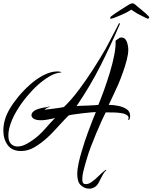

<svg xmlns="http://www.w3.org/2000/svg" viewBox="-37 -900 912 1148"><path d="M496 228Q470 228 448 209Q435 198 430 180.5Q425 163 425 142Q425 111 433 75Q441 39 451.5 5Q462 -29 470 -55Q477 -76 489 -109Q501 -142 514 -175Q527 -208 536 -230Q530 -230 506.5 -228Q483 -226 454 -222.5Q425 -219 402 -215.5Q379 -212 374 -210Q358 -195 336 -171Q314 -147 290.5 -121.5Q267 -96 247 -78Q210 -44 170.5 -20.5Q131 3 89 3Q35 3 9 -32.5Q-17 -68 -17 -119Q-17 -184 20 -247Q40 -282 72 -321Q104 -360 143.5 -395Q183 -430 225.5 -451.5Q268 -473 307 -473Q313 -473 321.5 -471.5Q330 -470 330 -467L316 -465Q288 -461 255 -441Q187 -400 123 -322Q91 -284 67 -244Q42 -204 27.5 -163.5Q13 -123 13 -89Q13 -55 29 -39.5Q45 -24 68 -24Q94 -24 125 -41Q166 -65 192.5 -89Q219 -113 241 -139Q263 -165 292 -194L253 -186Q230 -181 208 -181Q179 -181 165 -190Q151 -199 151 -211Q151 -230 179 -244Q199 -252 221 -256Q243 -259 259 -263Q261 -263 261 -262Q261 -260 259 -260Q251 -259 241 -253Q231 -247 230 -244Q235 -245 250 -246.5Q265 -248 284 -250.5Q303 -253 320 -255.5Q337 -258 345 -260Q390 -303 435.5 -364Q481 -425 522.5 -490Q564 -555 595 -609Q598 -615 609 -635.5Q620 -656 633 -681Q646 -706 657 -727Q668 -748 672 -756Q675 -762 677 -762Q679 -762 679.5 -758.5Q680 -755 678 -752Q628 -635 566 -511.5Q504 -388 421 -266Q429 -267 449 -267.5Q469 -268 491 -269Q513 -270 530 -271Q547 -272 551 -273Q567 -311 585.5 -362.5Q604 -414 620.5 -468.5Q637 -523 646.5 -572.5Q656 -622 654 -657Q662 -662 671 -669Q679 -676 688 -676Q711 -676 720.5 -652Q730 -628 730 -602Q730 -577 721 -542Q712 -507 698.5 -469Q685 -431 670 -395Q653 -357 636 -321.5Q619 -286 613 -273Q640 -273 670 -267Q700 -261 720.5 -247Q741 -233 741 -208Q741 -204 741 -200.5Q741 -197 739 -192Q736 -182 732 -182Q730 -182 730 -187Q730 -189 731 -191.5Q732 -194 732 -197Q732 -201 729 -205Q720 -217 696.5 -222Q673 -227 645 -227.5Q617 -228 595 -228Q587 -213 571 -178Q555 -143 537.5 -101Q520 -59 505.5 -20.5Q491 18 485 40Q481 53 474 76.5Q467 100 461 125.5Q455 151 455 171Q455 197 468 200Q488 204 509 189.5Q530 175 551.5 153.5Q573 132 593 117Q603 112 596 121Q589 126 580.5 140Q572 154 565 168.5Q558 183 554 190Q545 209 529.5 218.5Q514 228 496 228ZM628 -788Q622 -786 622 -793Q622 -797 627 -802Q649 -819 678 -837Q707 -855 720 -864Q731 -871 739.5 -875.5Q748 -880 755 -880Q762 -880 768 -875.5Q774 -871 779 -866Q790 -856 813.5 -837.5Q837 -819 852 -802Q855 -799 855 -796Q855 -793 852 -790.5Q849 -788 847 -788Q846 -788 831 -795Q816 -802 799 -811Q783 -819 771 -827Q759 -835 748 -842Q738 -836 725 -828.5Q712 -821 693 -813Q681 -808 661 -799.5Q641 -791 628 -788Z"/></svg>

Font: Birthstone Bounce
Style: Regular
Weight: 400
Designer: Robert E. Leuschke
Foundry: Rob Leuschke
Version: Version 1.010; ttfautohint (v1.8.3)